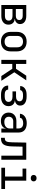

<svg xmlns="http://www.w3.org/2000/svg" viewBox="1684 -2500 827 4234"><g transform="rotate(90 2097.0 -383.5)"><path d="M91.3 0V-549.8H332Q415 -549.8 463.1 -512.9Q511.2 -476.1 511.2 -412.1Q511.2 -366.2 479.7 -334.7Q448.2 -303.2 397.9 -298.8V-294.9Q458 -291 491 -252.9Q523.9 -214.8 523.9 -154.8Q523.9 -84 472.9 -42Q421.9 0 335 0ZM179.7 -319.8H332Q374 -319.8 397.9 -339.8Q421.9 -359.9 421.9 -396Q421.9 -431.2 397.9 -451.2Q374 -471.2 332 -471.2H179.7ZM179.7 -79.1H335Q381.8 -79.1 408.4 -101.1Q435.1 -123 435.1 -163.1Q435.1 -202.1 408.4 -224.1Q381.8 -246.1 335 -246.1H179.7Z M898.4 7.8Q799.3 7.8 741.2 -49.8Q682.6 -107.9 682.6 -211.9V-337.9Q682.6 -442.9 740.7 -500.5Q798.8 -558.1 898.4 -558.1Q998 -558.1 1056.2 -500.5Q1114.3 -442.9 1114.3 -337.9V-211.9Q1114.3 -107.9 1055.7 -49.8Q997.1 7.8 898.4 7.8ZM898.4 -71.8Q957 -71.8 990.7 -105Q1024.4 -138.2 1023.9 -202.1V-348.1Q1023.9 -412.1 990.7 -444.8Q957 -478 898.4 -478Q840.3 -478 806.6 -444.8Q772.5 -411.6 772.5 -348.1V-202.1Q772.5 -138.2 806.6 -105Q840.3 -71.8 898.4 -71.8Z M1300.8 0V-549.8H1390.6V-323.2H1497.6L1649.4 -549.8H1752.4L1574.2 -286.1L1762.2 0H1657.2L1498 -241.2H1390.6V0Z M2063 6.8Q1973.1 6.8 1919.9 -35.6Q1866.7 -78.1 1866.7 -150.9H1957Q1957 -115.7 1985.4 -95Q2013.7 -74.2 2063 -74.2H2115.2Q2167 -74.2 2197.3 -96.7Q2227.5 -119.1 2227.5 -158.2Q2227.5 -199.2 2197.5 -222.7Q2167.5 -246.1 2115.2 -246.1H1996.1V-324.2H2112.3Q2159.2 -324.2 2186.8 -345.2Q2214.4 -366.2 2214.4 -401.9Q2214.4 -437 2187.3 -457.5Q2160.2 -478 2113.3 -478H2066.9Q2022.9 -478 1996.3 -460.9Q1969.7 -443.8 1967.8 -415H1877.9Q1879.9 -480 1930.9 -518.6Q1981.9 -557.1 2066.9 -557.1H2113.3Q2203.1 -557.1 2255.9 -520Q2308.6 -482.9 2308.6 -414.1Q2308.6 -368.2 2277.1 -336.7Q2245.6 -305.2 2195.3 -300.8V-296.9Q2255.4 -293 2288.3 -254.9Q2321.3 -216.8 2321.3 -157.2Q2321.3 -82 2265.9 -37.6Q2210.4 6.8 2115.2 6.8Z M2647.9 9.8Q2563 9.8 2513.2 -37.6Q2463.4 -85 2462.9 -162.1Q2462.9 -212.9 2485.8 -251Q2508.8 -289.1 2549.8 -310.5Q2590.8 -332 2644 -332H2813.5V-375Q2813.5 -481.9 2696.3 -481.9Q2645 -481.9 2612.8 -462.9Q2580.6 -443.8 2579.1 -410.2H2488.8Q2493.7 -475.1 2549.3 -517.6Q2605 -560.1 2696.3 -560.1Q2796.4 -560.1 2850.1 -512.2Q2903.8 -464.4 2903.3 -377.9V0H2814.5V-100.1H2812.5Q2804.7 -49.3 2761.7 -19.5Q2718.3 9.8 2647.9 9.8ZM2669.9 -65.9Q2735.4 -65.9 2774.4 -98.1Q2813.5 -130.4 2813.5 -185.1V-262.2H2653.8Q2609.9 -262.2 2582.5 -235.4Q2555.2 -209 2555.2 -165Q2555.2 -119.1 2585.4 -92.3Q2615.7 -65.9 2669.9 -65.9Z M3020 6.8V-77.1H3035.2Q3081.1 -77.1 3099.6 -113Q3118.2 -148.9 3119.1 -242.2L3125 -549.8H3502.4V0H3412.6V-467.8H3214.4L3209 -237.8Q3206.1 -106.9 3167 -50Q3127.9 6.8 3040 6.8Z M3908.7 -648.9Q3876 -648.9 3857.4 -666Q3838.4 -683.1 3838.4 -711.9Q3838.4 -741.7 3857.4 -759.3Q3876.5 -776.9 3908.7 -776.9Q3941.9 -776.9 3960.9 -759.3Q3980 -741.7 3980 -711.9Q3980 -683.1 3960.9 -666Q3941.9 -648.9 3908.7 -648.9ZM3679.2 0V-82H3874V-467.8H3699.2V-549.8H3963.9V-82H4148.9V0Z"/></g></svg>

Font: UDEV Gothic 35
Style: Regular
Weight: 400
Version: v2.1.0; ttfautohint (v1.8.4.7-5d5b-dirty) -l 6 -r 45 -G 200 